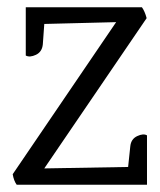

<svg xmlns="http://www.w3.org/2000/svg" viewBox="-20 -509 440 529"><path d="M51 -489H371Q379 -478 384 -459L102 -45L333 -49L339 -106Q341 -126 358 -134Q375 -142 385 -136V0H26Q18 -11 15 -29L300 -448L102 -443L98 -387Q96 -366 79 -358Q62 -350 51 -356Z"/></svg>

Font: Karma
Style: Regular
Weight: 400
Designer: Joana Correia
Foundry: Indian Type Foundry
Version: Version 1.202;PS 1.0;hotconv 1.0.78;makeotf.lib2.5.61930; tt